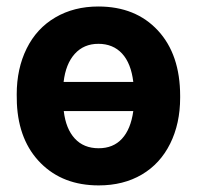

<svg xmlns="http://www.w3.org/2000/svg" viewBox="-20 -558 604 588"><path d="M282.2 -104Q326.7 -104 353.5 -133.1Q380.4 -162.1 388.2 -217.8H175.3Q181.6 -163.6 209 -133.8Q236.3 -104 282.2 -104ZM281.2 -423.8Q236.8 -423.8 209 -393.1Q181.2 -362.3 174.8 -307.1H388.2Q381.3 -364.3 353.8 -394Q326.2 -423.8 281.2 -423.8ZM31.2 -269Q31.2 -348.1 61.8 -409.7Q92.3 -471.2 149.4 -504.6Q206.5 -538.1 281.2 -538.1Q395.5 -538.1 463.6 -464.6Q531.7 -391.1 531.7 -264.2V-258.8Q531.7 -179.7 501.2 -118.2Q470.7 -56.6 414.3 -23.4Q357.9 9.8 282.2 9.8Q172.9 9.8 105 -58.1Q37.1 -126 31.7 -241.2Z"/></svg>

Font: MAUL Bold
Style: Bold
Weight: 700
Designer: MAUL
Version: Version 1.0; 2020; ttfautohint (v1.8.3)